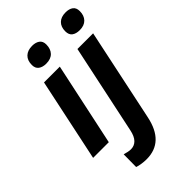

<svg xmlns="http://www.w3.org/2000/svg" viewBox="-292 -851 1186 1186"><g transform="rotate(-45 300.5 -258.0)"><path d="M156 -673Q156 -713 178.5 -734.5Q201 -756 241 -756Q271 -756 290 -742.5Q309 -729 309 -700Q309 -661 287.5 -638.5Q266 -616 225 -616Q194 -616 175 -630Q156 -644 156 -673ZM133 -544H271L155 0H18ZM449 -674Q449 -713 471 -734.5Q493 -756 533 -756Q564 -756 582.5 -742.5Q601 -729 601 -699Q601 -661 579.5 -638.5Q558 -616 518 -616Q486 -616 467.5 -630Q449 -644 449 -674ZM166 228 167 118Q182 122 195 125Q208 128 221 128Q251 128 271.5 107Q292 86 301 42L425 -544H562L434 62Q397 240 246 240Q224 240 202 236.5Q180 233 166 228Z"/></g></svg>

Font: Noto Sans Display
Style: Bold Italic
Weight: 700
Italic angle: -12°
Designer: Monotype Design team
Foundry: Monotype Imaging Inc.
Version: Version 1.000